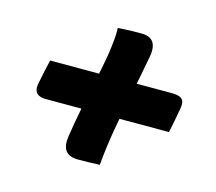

<svg xmlns="http://www.w3.org/2000/svg" viewBox="-77 -635 754 671"><g transform="rotate(15 300.0 -299.5)"><path d="M272 -538Q296 -540 316 -540.5Q336 -541 357 -541Q389 -541 401 -522Q413 -503 405 -465Q392 -394 378 -326.5Q364 -259 352.5 -193Q341 -127 335 -60Q315 -59 297 -58.5Q279 -58 257 -58Q226 -58 212.5 -74Q199 -90 203 -124Q211 -177 221.5 -230Q232 -283 243.5 -335.5Q255 -388 264 -440Q268 -468 270.5 -493Q273 -518 272 -538ZM73 -367H513Q532 -367 542.5 -362.5Q553 -358 556 -348.5Q559 -339 556 -322Q552 -300 548 -278Q544 -256 539 -233H95Q78 -233 68 -238Q58 -243 54.5 -253Q51 -263 54 -278Q58 -300 63 -323Q68 -346 73 -367Z"/></g></svg>

Font: Rec Mono Semicasual
Style: Bold Italic
Weight: 700
Italic angle: -10°
Version: Version 1.085; ttfautohint (v1.8.4.7-5d5b)